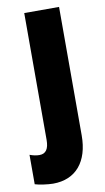

<svg xmlns="http://www.w3.org/2000/svg" viewBox="-128 -596 482 880"><g transform="rotate(-10 113.5 -156.5)"><path d="M46 240C153 240 213 166 213 45V-553H51V37C51 79 37 100 7 100C-7 100 -22 97 -38 91V228C-20 234 22 240 46 240Z"/></g></svg>

Font: Noto Sans Lao Looped ExtraCondensed Black
Style: Regular
Weight: 900
Width: 2
Designer: Mark Frömberg, Ben Mitchell
Foundry: The Fontpad Ltd
Version: Version 1.002